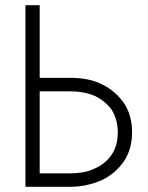

<svg xmlns="http://www.w3.org/2000/svg" viewBox="-20 -720 569 740"><path d="M78 -700V0H133V-700ZM251 -420H108V-368H251Q304 -368 346 -350Q387 -330 411 -296Q434 -258 434 -210Q434 -160 411 -125Q387 -89 346 -71Q309 -52 251 -52H108V0H251Q313 0 373 -26Q425 -51 458 -99Q489 -145 489 -210Q489 -276 458 -322Q426 -369 373 -395Q324 -420 251 -420Z"/></svg>

Font: NM-font
Style: Light
Weight: 500
Designer: ""
Foundry: ""
Version: ""